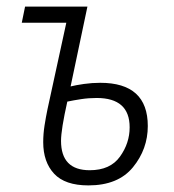

<svg xmlns="http://www.w3.org/2000/svg" viewBox="-20 -552 528 582"><path d="M428 -170Q428 -301 284 -301Q259 -301 234.5 -297.5Q210 -294 194 -290L245 -532H56L46 -483H181L124 -221Q119 -197 115 -171.5Q111 -146 111 -121Q111 -61 144 -25.5Q177 10 248 10Q338 10 383 -45Q428 -100 428 -170ZM165 -125Q165 -159 184 -244Q203 -248 226 -251.5Q249 -255 273 -255Q373 -255 373 -166Q373 -118 343.5 -77Q314 -36 252 -36Q165 -36 165 -125Z"/></svg>

Font: Noto Sans UI SemiCondensed Light
Style: Italic
Weight: 300
Width: 4
Designer: Monotype Design Team
Foundry: Monotype Imaging Inc.
Version: 1.001